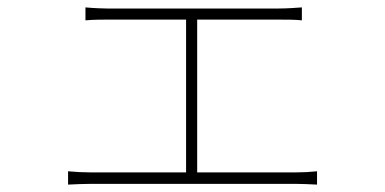

<svg xmlns="http://www.w3.org/2000/svg" viewBox="-20 -512 1040 519"><path d="M513 -46V-459H733C755 -459 778 -459 796 -457V-492C779 -491 758 -489 733 -489H269C259 -489 232 -490 211 -492V-457C231 -459 260 -459 270 -459H483V-46H225C206 -46 185 -47 164 -49V-13C186 -14 206 -15 225 -15H779C793 -15 818 -14 837 -13V-49C818 -47 799 -46 779 -46Z"/></svg>

Font: Noto Sans Japanese Thin
Style: Regular
Weight: 100
Designer: Ryoko NISHIZUKA (kana & ideographs); Paul D. Hunt (Latin, Greek & Cyrillic); Wenlong ZHANG (bopomofo); Sandoll Communica
Foundry: Adobe Systems Incorporated
Version: Version 1.000;PS 1;hotconv 1.0.78;makeotf.lib2.5.61930